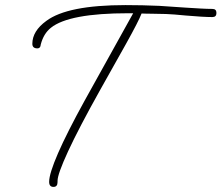

<svg xmlns="http://www.w3.org/2000/svg" viewBox="-20 -674 870 754"><path d="M190 60Q173 60 173 40Q173 8 208 -72.5Q243 -153 313 -280L503 -622H484Q251 -622 180 -565Q151 -542 140 -499Q139 -484 127 -484Q107 -484 107 -502Q107 -552 162 -592Q245 -654 473 -654Q539 -654 606 -651L710 -644Q742 -642 768 -640.5Q794 -639 814 -639Q830 -639 830 -623Q830 -607 814 -607Q779 -607 710 -613Q660 -618 632 -619Q604 -620 581 -620Q560 -620 550 -620.5Q540 -621 536 -621Q524 -590 475 -502L374 -322Q289 -170 247.5 -80Q206 10 206 36V41Q206 60 190 60Z"/></svg>

Font: Oooh Baby
Style: Regular
Weight: 400
Designer: Robert E. Leuschke
Foundry: Robert E. Leuschke
Version: Version 1.011; ttfautohint (v1.8.3)